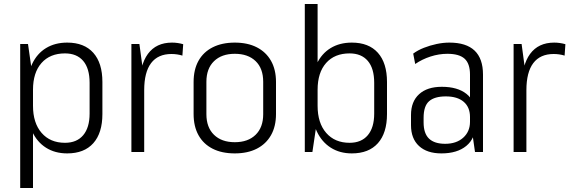

<svg xmlns="http://www.w3.org/2000/svg" viewBox="-20 -760 2847 960"><path d="M316 7Q255 7 210 -21.5Q165 -50 140.5 -103Q116 -156 115 -228V-316Q116 -388 140.5 -440Q165 -492 210 -519.5Q255 -547 316 -547Q401 -547 446.5 -496Q492 -445 492 -350V-190Q492 -95 446.5 -44Q401 7 316 7ZM81 -540H120L145 -365V180H81ZM305 -46Q364 -46 396 -84Q428 -122 428 -192V-346Q428 -418 396 -455.5Q364 -493 305 -493Q230 -493 187.5 -445Q145 -397 145 -311V-231Q145 -145 188 -95.5Q231 -46 305 -46Z M637 -540H677L701 -362V0H637ZM678 -326Q678 -434 719.5 -490.5Q761 -547 840 -547Q854 -547 868 -545Q882 -543 896 -539L892 -482Q866 -490 837 -490Q770 -490 735.5 -444.5Q701 -399 701 -309Z M1154 7Q1089 7 1043 -16.5Q997 -40 972.5 -84Q948 -128 948 -190V-350Q948 -412 972.5 -456Q997 -500 1043.5 -523.5Q1090 -547 1154 -547Q1218 -547 1264 -523.5Q1310 -500 1335 -456Q1360 -412 1360 -350V-190Q1360 -128 1335 -84Q1310 -40 1264 -16.5Q1218 7 1154 7ZM1154 -49Q1220 -49 1258 -86Q1296 -123 1296 -189V-351Q1296 -418 1258 -454.5Q1220 -491 1154 -491Q1088 -491 1050 -454Q1012 -417 1012 -351V-189Q1012 -123 1050 -86Q1088 -49 1154 -49Z M1739 7Q1679 7 1634 -21.5Q1589 -50 1564 -103Q1539 -156 1538 -228V-316Q1539 -388 1563.5 -440Q1588 -492 1633 -519.5Q1678 -547 1739 -547Q1824 -547 1869.5 -496Q1915 -445 1915 -350V-190Q1915 -95 1869.5 -44Q1824 7 1739 7ZM1504 -740H1568V-175L1542 0H1504ZM1728 -46Q1787 -46 1819 -84Q1851 -122 1851 -192V-346Q1851 -418 1819 -455.5Q1787 -493 1728 -493Q1653 -493 1610.5 -445Q1568 -397 1568 -311V-231Q1568 -145 1611 -95.5Q1654 -46 1728 -46Z M2330 -175V-387Q2330 -442 2303 -466.5Q2276 -491 2217 -491Q2175 -491 2133 -477.5Q2091 -464 2056 -440L2046 -492Q2069 -509 2099.5 -521Q2130 -533 2163 -540Q2196 -547 2227 -547Q2311 -547 2353 -507Q2395 -467 2395 -387V0H2355ZM2187 7Q2115 7 2075 -30Q2035 -67 2035 -134V-185Q2035 -252 2075.5 -289Q2116 -326 2189 -326Q2268 -326 2312.5 -290.5Q2357 -255 2357 -188V-136Q2357 -68 2311.5 -30.5Q2266 7 2187 7ZM2206 -41Q2262 -41 2296 -71.5Q2330 -102 2330 -151V-175Q2330 -224 2298.5 -251Q2267 -278 2209 -278Q2153 -278 2125.5 -254Q2098 -230 2098 -171V-148Q2098 -93 2125 -67Q2152 -41 2206 -41Z M2548 -540H2588L2612 -362V0H2548ZM2589 -326Q2589 -434 2630.5 -490.5Q2672 -547 2751 -547Q2765 -547 2779 -545Q2793 -543 2807 -539L2803 -482Q2777 -490 2748 -490Q2681 -490 2646.5 -444.5Q2612 -399 2612 -309Z"/></svg>

Font: Pathway Extreme SemiCondensed ExtraLight
Style: Regular
Weight: 250
Width: 4
Version: Version 1.001;gftools[0.9.26]